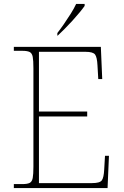

<svg xmlns="http://www.w3.org/2000/svg" viewBox="-20 -951 625 971"><path d="M50 0V-20H93Q118 -20 130 -26Q142 -32 145.5 -51Q149 -70 149 -108V-606Q149 -645 145.5 -663.5Q142 -682 130 -688Q118 -694 93 -694H50V-714H490L497 -551H477L473 -620Q471 -661 461 -675Q451 -689 412 -689H177V-387H421V-362H177V-25H446Q485 -25 495 -39Q505 -53 507 -94L511 -163H531L524 0ZM270 -784Q285 -803 303 -829Q321 -855 338 -882Q355 -909 365 -931H408V-921Q399 -908 382.5 -888Q366 -868 346 -846Q326 -824 306.5 -804.5Q287 -785 272 -771H270Z"/></svg>

Font: Noto Serif Kannada Thin
Style: Regular
Weight: 250
Version: Version 2.003